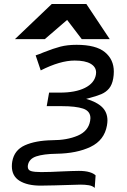

<svg xmlns="http://www.w3.org/2000/svg" viewBox="-20 -782 640 964"><path d="M384 145Q225.5 150 184 150Q117.5 150 78.5 126Q39.5 102 39.5 52.5Q39.5 40.5 41.5 29Q51.5 -28.5 105 -52.5Q158.5 -76.5 242 -78Q316.5 -78 370 -100.8Q423.5 -123.5 432.5 -175Q434 -182.5 434 -188.5Q434 -224.5 397 -236.8Q360 -249 291 -249H214.5L226.5 -317H281Q359 -317 406.5 -340.8Q454 -364.5 461.5 -407Q462.5 -414 462.5 -418Q462.5 -446 435 -462Q407.5 -478 355 -478Q282 -478 184.5 -428.5L159 -504Q177.5 -510 201 -520Q247.5 -538.5 283 -547.8Q318.5 -557 364.5 -557Q462 -557 506.8 -520Q551.5 -483 551.5 -422.5Q551.5 -405.5 548.5 -388Q543 -356.5 527.8 -338Q512.5 -319.5 488.5 -309.2Q464.5 -299 423.5 -288.5L412.5 -285.5Q464.5 -271 492 -244.8Q519.5 -218.5 519.5 -177Q519.5 -167 517 -152Q504 -78 435 -44.8Q366 -11.5 262.5 -10Q198.5 -9 162 3.2Q125.5 15.5 120 48Q119.5 50.5 119.5 55Q119.5 72 136 77Q152.5 82 187 82Q230.5 82 294.5 78.5Q318 77.5 338.8 76.8Q359.5 76 376 76Q408 76 429 82.2Q450 88.5 460 98.5L455.5 161.5Q444.5 151 425.5 148Q406.5 145 384 145ZM240 -762H413.5L531 -585.5H390.5L317 -682L205 -585.5H55Z"/></svg>

Font: JuliaMono ExtraBold
Style: Italic
Weight: 800
Italic angle: -9°
Monospace: yes
Designer: cormullion
Foundry: corm
Version: Version 0.057; ttfautohint (v1.8.4)